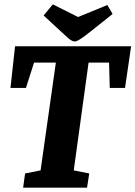

<svg xmlns="http://www.w3.org/2000/svg" viewBox="-20 -860 621 880"><path d="M86 0 95 -65 166 -79 236 -573H136L99 -457H28L49 -648H581L553 -457H483L480 -573H386L318 -79L389 -65L379 0ZM323 -670Q316 -670 308.5 -674Q301 -678 292.5 -685.5Q284 -693 273 -703L180 -789L222 -840L338 -782L472 -837L496 -796L397 -717Q381 -704 366.5 -693.5Q352 -683 341 -676.5Q330 -670 323 -670Z"/></svg>

Font: Faustina ExtraBold
Style: Italic
Weight: 800
Italic angle: -8°
Designer: Alfonso Garcia
Foundry: http://www.omnibus-type.com
Version: Version 1.200